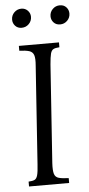

<svg xmlns="http://www.w3.org/2000/svg" viewBox="-58 -872 418 906"><g transform="rotate(-5 151.5 -419.5)"><path d="M42 0V-23Q61 -24 70.5 -28.5Q80 -33 84.5 -49Q89 -65 91 -100L123 -565Q126 -600 120.5 -615.5Q115 -631 98.5 -636Q82 -641 52 -642V-665H242V-642Q223 -641 213.5 -636Q204 -631 200 -615.5Q196 -600 193 -565L161 -100Q159 -65 164 -49Q169 -33 185.5 -28.5Q202 -24 232 -23V0ZM73 -749Q54 -749 42.5 -761.5Q31 -774 31 -791Q31 -811 45 -825Q59 -839 79 -839Q97 -839 109 -826.5Q121 -814 121 -797Q121 -777 107 -763Q93 -749 73 -749ZM255 -749Q236 -749 224.5 -761.5Q213 -774 213 -791Q213 -811 227 -825Q241 -839 261 -839Q280 -839 291.5 -826.5Q303 -814 303 -797Q303 -777 289 -763Q275 -749 255 -749Z"/></g></svg>

Font: Bona Nova SC
Style: Italic
Weight: 400
Italic angle: -4°
Designer: Mateusz Machalski
Foundry: Capitalics
Version: Version 4.001; ttfautohint (v1.8.4.7-5d5b)